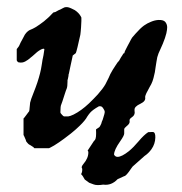

<svg xmlns="http://www.w3.org/2000/svg" viewBox="-20 -498 524 554"><path d="M397 -47.9Q408.7 -55.7 417 -67.4Q427.7 -82.5 428.2 -101.1Q428.7 -117.2 420.4 -117.2Q418.9 -117.2 407.7 -116.7Q395.5 -108.9 379.9 -90.3Q365.2 -72.8 352.1 -62Q331.1 -45.4 319.3 -45.4Q312.5 -45.4 309.1 -51.8Q309.1 -65.4 327.1 -90.8Q338.4 -106.9 338.4 -112.8Q338.4 -112.8 338.4 -118.9Q338.4 -125 338.4 -125Q338.4 -128.4 345.2 -133.8Q355.5 -141.6 354 -148.9Q353.5 -150.9 354 -152.3Q355 -156.2 360.4 -159.7Q368.2 -164.6 368.7 -172.9Q368.7 -174.8 368.2 -178.2Q368.2 -180.2 368.2 -180.7Q367.2 -190.4 385.3 -198.7Q400.9 -206.1 398.9 -216.8Q398.4 -218.3 399.9 -223.1Q401.9 -229 406.2 -236.3Q408.2 -239.7 411.6 -246.6Q415 -252.4 416.5 -255.4Q420.4 -263.2 422.9 -272.9Q424.8 -279.8 426.8 -289.6Q427.7 -296.4 429.2 -305.7Q430.7 -314.9 431.6 -320.8Q433.1 -333.5 437.5 -344.2Q439.5 -349.1 441.9 -354Q445.8 -361.8 449.7 -371.6Q457 -389.2 460 -401.9Q462.4 -412.6 462.4 -419.9Q461.9 -429.2 456.5 -435.1Q451.2 -440.9 437.5 -440.4Q426.8 -439.9 415.5 -435.1Q405.3 -431.2 395.5 -424.3Q384.8 -416.5 371.1 -400.9Q363.8 -392.6 361.3 -389.6Q358.4 -385.3 353.5 -375.5Q350.6 -369.6 347.7 -364.7Q343.8 -357.9 341.3 -352.1Q338.9 -347.2 338.9 -344.7Q338.9 -344.7 336.9 -343.8Q335 -343.3 335 -341.8Q335 -341.3 333 -338.4Q331.1 -335.4 329.1 -332.5Q326.2 -327.6 324.7 -324.7Q323.2 -321.8 322.3 -321.3Q320.8 -320.8 313 -308.6Q304.7 -296.4 298.3 -284.2Q295.9 -278.8 293.5 -273.4Q287.1 -260.3 284.2 -254.9Q277.3 -242.7 262.2 -225.6Q251 -213.4 236.8 -199.7Q213.9 -178.2 192.4 -167.5Q182.1 -162.6 176.8 -162.1Q176.8 -162.1 165 -162.1Q163.1 -162.1 159.2 -166.5Q154.3 -171.4 154.3 -173.8Q154.3 -173.8 154.3 -174.8Q154.3 -191.9 156.7 -196.3Q158.2 -199.2 167 -227.1Q170.9 -239.3 172.4 -242.2Q174.8 -248 174.8 -262.7Q174.8 -262.7 174.8 -266.6Q174.8 -266.6 175.8 -270Q177.7 -278.8 177.7 -279.3Q177.7 -279.3 177.7 -281.2V-282.2Q178.7 -284.2 180.2 -292.5Q182.1 -301.3 183.6 -308.6Q186 -318.8 188.5 -331.1Q189.5 -337.4 189.9 -337.9Q190.4 -338.4 192.4 -339.8Q197.8 -343.8 198.7 -344.7Q199.7 -346.2 203.6 -361.8Q203.6 -361.8 203.6 -361.8Q207.5 -377.4 209.5 -387.7Q210 -390.1 210.4 -391.6Q211.9 -395.5 212.9 -407.2Q213.9 -416 214.8 -437.5Q214.8 -437.5 214.8 -447.3Q214.8 -447.8 212.9 -451.2Q207 -461.4 195.8 -468.8Q191.4 -471.2 186 -473.6Q176.8 -478 170.4 -477.5Q166.5 -477.5 161.6 -474.6Q158.7 -472.7 154.3 -470.7Q147.9 -468.3 145 -466.3Q140.6 -462.9 133.8 -461.9Q122.1 -448.7 106.9 -436.5Q93.8 -426.3 82.5 -419.4Q74.2 -414.6 68.8 -412.6Q62.5 -410.6 55.7 -403.3Q51.3 -398.4 48.3 -391.6Q46.4 -387.7 43.9 -383.3Q39.6 -376 37.6 -371.1Q34.7 -363.3 28.3 -356.4Q28.3 -356.4 28.3 -324.2Q28.3 -321.8 32.2 -318.8Q33.7 -317.9 34.2 -317.9Q34.7 -317.9 35.2 -317.9Q40 -316.9 45.4 -317.9Q52.2 -319.3 61 -325.7Q66.4 -329.6 74.7 -336.9Q84 -345.2 87.4 -348.1Q97.7 -356 104.5 -357.4Q108.4 -357.9 107.9 -354.5Q107.9 -354 107.4 -351.6Q106.4 -344.2 105.5 -338.9Q104.5 -334.5 104 -331.5Q102.5 -325.7 101.6 -318.4Q100.1 -310.1 100.1 -309.1Q97.2 -288.6 87.9 -260.3Q83 -245.6 76.7 -230Q68.4 -209.5 66.9 -201.7Q66.4 -198.7 66.4 -196.3Q65.9 -191.9 65.4 -186.5Q64.9 -184.1 64.9 -180.7Q64.5 -177.2 64 -176.8Q63.5 -176.3 62 -174.3Q58.6 -170.4 56.2 -166.5Q53.7 -162.6 50.3 -158.7Q48.8 -156.7 47.9 -156.2Q47.9 -156.2 47.9 -108.4Q48.8 -107.4 49.3 -106Q50.3 -103 54.2 -94.7Q55.2 -92.3 55.2 -91.3Q55.2 -89.8 58.1 -86.9Q60.5 -84.5 61 -83.5Q62.5 -81.5 68.4 -78.6Q70.8 -77.1 71.3 -76.7Q77.1 -73.7 79.1 -70.3Q79.1 -70.3 101.6 -70.3H121.1Q121.6 -70.3 124.5 -71.8Q134.8 -76.7 150.4 -87.4Q162.1 -95.2 184.6 -112.8Q195.3 -121.6 196.8 -123Q198.2 -124.5 200.7 -126.5Q220.2 -144 228.5 -156.2Q229.5 -157.7 231.4 -161.1Q236.3 -168.5 240.2 -172.9Q244.1 -177.2 249.5 -181.2Q255.9 -186 265.6 -191.4Q265.6 -191.4 269.5 -191.4Q274.4 -191.4 278.3 -184.6Q282.2 -178.7 282.2 -175.8Q282.7 -171.9 276.4 -152.8Q274.9 -148.9 273.9 -147Q272.9 -143.6 272 -140.6Q268.1 -131.8 265.6 -130.4L257.3 -125Q256.8 -124.5 257.3 -116.7Q257.3 -113.8 257.3 -111.8Q257.3 -94.7 251.5 -91.8L232.9 -63.5Q232.9 -63 233.9 -62Q234.9 -61.5 234.9 -58.1Q234.9 -41.5 220.7 -24.9Q213.4 -16.1 216.8 -12.2Q217.3 -11.7 217.3 -8.3Q217.3 -0.5 213.9 4.4Q218.8 8.8 224.6 20L237.3 29.3L250.5 34.2Q259.8 37.6 277.8 34.7Q301.3 38.1 319.3 19L338.4 10.3Q338.4 10.3 338.4 10.3Q343.8 10.3 358.4 -11.7Q362.3 -17.1 362.8 -17.6Z"/></svg>

Font: IM FELL English
Style: Italic
Weight: 400
Italic angle: -18°
Designer: Igino Marini
Foundry: Igino Marini
Version: 3.00